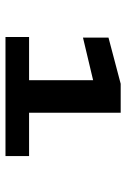

<svg xmlns="http://www.w3.org/2000/svg" viewBox="100 -840 460 700"><g transform="rotate(90 330.0 -490.0)"><path d="M115 -280V-366H272.5V-599.5L117 -562.5V-655.5L285.5 -700H391V-366H549V-280Z"/></g></svg>

Font: Trispace Expanded SemiBold
Style: Regular
Weight: 600
Width: 7
Designer: Tyler Finck
Foundry: Etcetera Type Company
Version: Version 1.210; ttfautohint (v1.8.3)